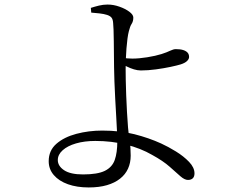

<svg xmlns="http://www.w3.org/2000/svg" viewBox="-20 -791 1040 848"><path d="M383 -735.3 381.2 -756.2Q398.2 -761.7 417 -766.3Q435.7 -770.9 455.4 -770.9Q481 -770.9 507.3 -761.6Q533.7 -752.4 551.2 -739.2Q568.8 -726.1 568.8 -713.6Q568.8 -697 561.7 -686.1Q554.5 -675.3 549.1 -653.2Q545.7 -640.5 543 -620.4Q540.4 -600.2 538.5 -576.7Q536.6 -553.1 535.8 -529.8Q534.9 -506.4 534.9 -486.4Q534.9 -469.2 535.4 -438.3Q535.9 -407.5 537.4 -369.9Q538.9 -332.2 540.9 -295.5Q542.9 -258.7 545.4 -228.8Q548.8 -192.1 553 -165.8Q557.2 -139.5 557.2 -103.4Q557.2 -72 545.5 -46.3Q533.9 -20.5 510.3 -1.9Q486.7 16.8 452.3 26.8Q417.9 36.9 371.7 36.9Q320 36.9 280.2 22.8Q240.4 8.6 217.8 -17.6Q195.1 -43.7 195.1 -79.1Q195.1 -126.3 229.1 -155.9Q263 -185.5 317.4 -199.9Q371.8 -214.3 431.5 -214.3Q510.4 -214.3 573.9 -198.2Q637.5 -182 691.7 -157.3Q723 -143 757.1 -122Q791.3 -100.9 815.1 -76Q839 -51 839 -25.3Q839 -10.8 831.5 -3.6Q824 3.7 810.1 3.7Q795.3 3.7 776.8 -12.5Q758.3 -28.8 729.3 -54.6Q700.4 -80.3 652.2 -106.7Q601.4 -136.1 537.3 -152.3Q473.2 -168.5 401 -168.5Q353.2 -168.5 315.7 -157.6Q278.2 -146.7 256.8 -127.4Q235.3 -108.2 235.3 -84Q235.3 -57.8 263.1 -39.2Q290.9 -20.6 346.9 -20.6Q410.7 -20.6 443.1 -36.5Q475.5 -52.5 486.8 -84.6Q498.1 -116.7 498.1 -166.5Q498.1 -179.8 496.8 -209.1Q495.5 -238.3 493.3 -276Q491.1 -313.8 488.9 -354.1Q486.8 -394.5 485.4 -431Q484 -467.5 483.8 -493Q483.5 -517.5 483.2 -548.1Q482.9 -578.7 482.6 -607.9Q482.3 -637.2 481.5 -659.5Q480.7 -681.8 479.7 -688.9Q478.7 -705.3 472.7 -712.9Q466.7 -720.5 453.1 -725.1Q438.2 -729.8 419.5 -731.8Q400.7 -733.9 383 -735.3ZM515 -536.2Q528.6 -534.2 542.5 -533.2Q556.4 -532.2 564.6 -532.2Q593.5 -532.2 630.4 -538.1Q667.3 -544 693.5 -552.3Q717.6 -560.1 731.8 -567.1Q746 -574 756.9 -574Q776.7 -574 789.6 -569.8Q802.4 -565.6 808.8 -558.2Q815.1 -550.8 815.1 -539.4Q815.1 -530.3 806.2 -521.6Q797.4 -512.9 778.3 -506.7Q762.8 -501.9 733.2 -495.6Q703.7 -489.3 668.7 -484.6Q633.6 -479.8 602.2 -479.8Q587.5 -479.8 571.2 -484.8Q554.9 -489.8 540.3 -497.1Q525.7 -504.4 515.4 -510.4Z"/></svg>

Font: Early Summer Mincho VF
Style: Regular
Weight: 250
Designer: GuiWonder
Version: Version 1.002